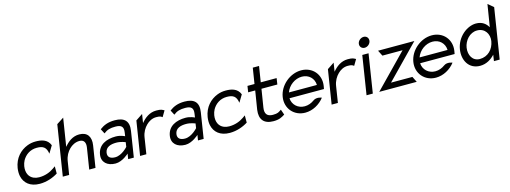

<svg xmlns="http://www.w3.org/2000/svg" viewBox="-12 -1398 5744 2162"><g transform="rotate(-15 2860.0 -316.5)"><path d="M68 -226C63 -192 63 -160 69 -131C87 -48 152 11 265 11C346 11 422 -17 477 -52V-136L449 -116C403 -84 345 -62 277 -62C254 -62 233 -66 214 -74C162 -96 133 -149 145 -226C149 -249 156 -271 167 -291C199 -347 256 -390 334 -390C408 -390 444 -366 455 -289L506 -374C476 -450 403 -462 340 -462C305 -462 273 -456 242 -444C157 -411 86 -338 68 -226Z M534 0H608L633 -156C642 -212 668 -257 700 -288C728 -316 770 -340 818 -340C873 -340 890 -300 881 -245L842 0H915L955 -253C970 -348 930 -412 835 -412C757 -412 701 -366 658 -314L710 -641L627 -587Z M1003 -132C989 -45 1051 11 1148 11C1229 11 1306 -62 1306 -62L1296 0H1362L1409 -299C1427 -410 1375 -462 1262 -462C1182 -462 1132 -440 1085 -405L1114 -349C1155 -382 1192 -391 1251 -391C1320 -391 1347 -366 1336 -299L1330 -258C1330 -258 1282 -283 1225 -283C1116 -283 1020 -241 1003 -132ZM1080 -133C1090 -197 1150 -214 1214 -214C1268 -214 1319 -192 1319 -192L1311 -139C1311 -139 1240 -58 1162 -58C1107 -58 1072 -81 1080 -133Z M1435 0H1508L1538 -191C1547 -247 1574 -292 1606 -323C1634 -351 1674 -375 1722 -375C1767 -375 1777 -368 1793 -356L1834 -425C1808 -438 1800 -447 1742 -447C1664 -447 1606 -401 1563 -349L1579 -451L1498 -397Z M1817 -132C1803 -45 1865 11 1962 11C2043 11 2120 -62 2120 -62L2110 0H2176L2223 -299C2241 -410 2189 -462 2076 -462C1996 -462 1946 -440 1899 -405L1928 -349C1969 -382 2006 -391 2065 -391C2134 -391 2161 -366 2150 -299L2144 -258C2144 -258 2096 -283 2039 -283C1930 -283 1834 -241 1817 -132ZM1894 -133C1904 -197 1964 -214 2028 -214C2082 -214 2133 -192 2133 -192L2125 -139C2125 -139 2054 -58 1976 -58C1921 -58 1886 -81 1894 -133Z M2283 -226C2278 -192 2278 -160 2284 -131C2302 -48 2367 11 2480 11C2561 11 2637 -17 2692 -52V-136L2664 -116C2618 -84 2560 -62 2492 -62C2469 -62 2448 -66 2429 -74C2377 -96 2348 -149 2360 -226C2364 -249 2371 -271 2382 -291C2414 -347 2471 -390 2549 -390C2623 -390 2659 -366 2670 -289L2721 -374C2691 -450 2618 -462 2555 -462C2520 -462 2488 -456 2457 -444C2372 -411 2301 -338 2283 -226Z M2796 -377H2878L2843 -160C2828 -50 2878 11 2988 11C3057 11 3086 -7 3123 -30L3101 -93C3069 -72 3060 -60 3000 -60C2932 -60 2906 -98 2917 -166L2951 -377H3136L3147 -449H2962L2991 -632H2918L2889 -449H2807Z M3158 -226C3137 -95 3229 11 3360 11C3446 11 3529 -35 3582 -104C3582 -104 3525 -129 3484 -99C3451 -75 3413 -60 3372 -60C3292 -60 3232 -116 3228 -192H3630L3636 -226C3657 -357 3566 -462 3435 -462C3304 -462 3179 -357 3158 -226ZM3239 -257C3266 -334 3343 -391 3424 -391C3505 -391 3563 -334 3565 -257Z M3668 0H3741L3771 -191C3780 -247 3807 -292 3839 -323C3867 -351 3907 -375 3955 -375C4000 -375 4010 -368 4026 -356L4067 -425C4041 -438 4033 -447 3975 -447C3897 -447 3839 -401 3796 -349L3812 -451L3731 -397Z M4141 -583C4136 -549 4160 -522 4194 -522C4228 -522 4260 -549 4265 -583C4270 -617 4247 -644 4213 -644C4179 -644 4146 -617 4141 -583ZM4075 0H4148L4219 -451H4146Z M4223 0H4660L4627 -66H4378L4753 -451H4330L4363 -385H4598Z M4681 -226C4660 -95 4752 11 4883 11C4969 11 5052 -35 5105 -104C5105 -104 5048 -129 5007 -99C4974 -75 4936 -60 4895 -60C4815 -60 4755 -116 4751 -192H5153L5159 -226C5180 -357 5089 -462 4958 -462C4827 -462 4702 -357 4681 -226ZM4762 -257C4789 -334 4866 -391 4947 -391C5028 -391 5086 -334 5088 -257Z M5224 -226C5205 -107 5264 11 5398 11C5472 11 5529 -27 5571 -72L5560 0H5627L5720 -587L5656 -641L5614 -381C5587 -426 5546 -462 5473 -462C5369 -462 5246 -368 5224 -226ZM5302 -226C5314 -304 5377 -383 5465 -383C5558 -383 5602 -304 5590 -226C5575 -133 5508 -64 5414 -64C5330 -64 5289 -141 5302 -226Z"/></g></svg>

Font: Charger Pro
Style: Obl
Weight: 400
Designer: Jasper
Foundry: Cannot Into Space Fonts
Version: Version 1.09